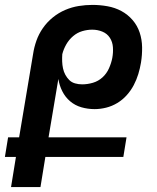

<svg xmlns="http://www.w3.org/2000/svg" viewBox="-20 -763 640 783"><path d="M145 0H25L45 -123H0L13 -203H58L115 -543Q119 -570 128.5 -597Q138 -624 155 -648.5Q172 -673 195.5 -692Q219 -711 246 -722.5Q273 -734 301 -738.5Q329 -743 357 -743Q388 -743 418.5 -737.5Q449 -732 475 -718Q501 -704 520.5 -681.5Q540 -659 549.5 -630.5Q559 -602 559.5 -570.5Q560 -539 555 -508Q551 -484 544 -461Q537 -438 525.5 -416Q514 -394 497 -375Q480 -356 458.5 -343Q437 -330 413 -324Q389 -318 366 -318Q338 -318 312 -325.5Q286 -333 266 -350Q246 -367 234 -391Q222 -415 218 -441L178 -203H496L483 -123H165ZM315 -419Q337 -419 359 -425.5Q381 -432 398 -447.5Q415 -463 424.5 -484.5Q434 -506 438 -527Q442 -549 440.5 -570.5Q439 -592 428 -609Q417 -626 397.5 -634Q378 -642 356 -642Q336 -642 315.5 -636Q295 -630 278 -615.5Q261 -601 250 -581.5Q239 -562 234 -542Q233 -527 233.5 -512.5Q234 -498 237 -484Q240 -470 246.5 -458Q253 -446 262.5 -436.5Q272 -427 286 -423Q300 -419 315 -419Z"/></svg>

Font: Iosevka Extended Oblique
Style: Bold
Weight: 700
Width: 7
Italic angle: -9°
Monospace: yes
Designer: Belleve Invis
Foundry: Belleve Invis
Version: Version 32.5.0; ttfautohint (v1.8.4)